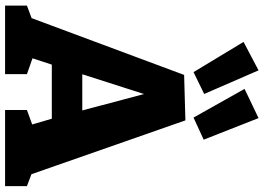

<svg xmlns="http://www.w3.org/2000/svg" viewBox="-161 -877 1038 756"><g transform="rotate(90 358.0 -499.0)"><path d="M675 -78 631 -117 713 -86V0H413V-86L490 -114L475 -90L441 -206L467 -184H222L241 -204L205 -94L201 -111L272 -86V0H2V-86L82 -116L43 -82L275 -705L454 -710ZM265 -281 254 -304H439L422 -277L332 -616L372 -615ZM264 -742 145 -939 257 -998 350 -784ZM443 -742 330 -943 445 -998 530 -782Z"/></g></svg>

Font: Bitter Thin ExtraBold
Style: Regular
Weight: 800
Version: Version 3.020